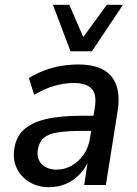

<svg xmlns="http://www.w3.org/2000/svg" viewBox="-20 -769 569 798"><path d="M184 9Q137 9 102 -12.5Q67 -34 50 -69Q33 -104 39 -147Q45 -197 77 -228Q109 -259 169 -273.5Q229 -288 320 -288H382L373 -225H322Q258 -225 219 -218.5Q180 -212 161 -195Q142 -178 137 -146Q132 -108 154.5 -86Q177 -64 216 -64Q248 -64 277 -80Q306 -96 327 -125.5Q348 -155 354 -195L374 -322Q383 -375 361.5 -399.5Q340 -424 286 -424Q248 -424 207 -412.5Q166 -401 122 -375L100 -445Q130 -463 164 -476Q198 -489 234 -495Q270 -501 305 -501Q369 -501 408.5 -479.5Q448 -458 463.5 -415Q479 -372 469 -308L420 0H330L346 -106H351Q335 -69 309.5 -43Q284 -17 252 -4Q220 9 184 9ZM273 -556 200 -749H268L326 -615L424 -749H491L362 -556Z"/></svg>

Font: Nunito Sans 10pt SemiCondensed SemiBold
Style: Italic
Weight: 600
Width: 4
Italic angle: -9°
Designer: Vernon Adams
Foundry: Vernon Adams
Version: Version 3.101;gftools[0.9.27]